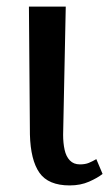

<svg xmlns="http://www.w3.org/2000/svg" viewBox="-20 -556 339 584"><path d="M192 8Q127 8 100 -30.5Q73 -69 71 -147L68 -536H180L172 -146Q172 -121 176.5 -100.5Q181 -80 192.5 -68Q204 -56 223 -56Q239 -56 250 -60.5Q261 -65 273 -72L292 -27Q277 -15 251 -3.5Q225 8 192 8Z"/></svg>

Font: ET Text
Style: Regular
Weight: 470
Designer: Monotype Design Team
Foundry: Monotype Imaging Inc.
Version: Version 2.009